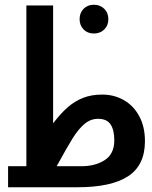

<svg xmlns="http://www.w3.org/2000/svg" viewBox="-20 -788 640 808"><path d="M14 -88.5H91V-765H203.5V-269Q235.5 -311 265.5 -337Q295.5 -363 330.5 -376.5Q365.5 -390 410 -390Q460 -390 501 -366.8Q542 -343.5 566 -299Q590 -254.5 590 -194Q590 -92.5 519 -46.2Q448 0 306.5 0H14ZM461 -197.5Q461 -240.5 445.5 -264.2Q430 -288 392.5 -288Q361.5 -288 336 -266.8Q310.5 -245.5 286.2 -206.8Q262 -168 218.5 -88.5H322.5Q381.5 -88.5 421.2 -114.5Q461 -140.5 461 -197.5ZM315 -707.5Q315 -734 331.8 -751Q348.5 -768 375 -768Q401.5 -768 418.8 -751Q436 -734 436 -707.5Q436 -681 418.8 -664Q401.5 -647 375 -647Q348.5 -647 331.8 -664Q315 -681 315 -707.5Z"/></svg>

Font: JuliaMono
Style: Bold Italic
Weight: 700
Italic angle: -9°
Monospace: yes
Designer: cormullion
Foundry: corm
Version: Version 0.057; ttfautohint (v1.8.4)